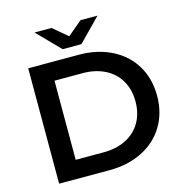

<svg xmlns="http://www.w3.org/2000/svg" viewBox="-126 -1009 1078 1125"><g transform="rotate(-15 413.0 -446.5)"><path d="M94 -700H400Q512 -700 599 -656.5Q686 -613 734 -533.5Q782 -454 782 -350Q782 -246 734 -166.5Q686 -87 599 -43.5Q512 0 400 0H94ZM394 -110Q471 -110 529.5 -139.5Q588 -169 619.5 -223.5Q651 -278 651 -350Q651 -422 619.5 -476.5Q588 -531 529.5 -560.5Q471 -590 394 -590H224V-110ZM566 -893 432 -756H318L184 -893H287L375 -819L463 -893Z"/></g></svg>

Font: APTA Sans SemiBold
Style: Bold
Weight: 600
Version: Version 7.200